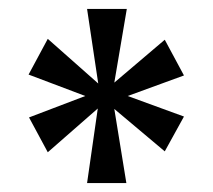

<svg xmlns="http://www.w3.org/2000/svg" viewBox="-20 -819 476 430"><path d="M199 -576 175 -409H263L236 -575L349 -480L392 -558L266 -604L392 -650L349 -730L236 -634L264 -799H175L200 -632L87 -732L44 -652L171 -604L45 -556L87 -478Z"/></svg>

Font: Noto Serif Sinhala ExtraCondensed SemiBold
Style: Regular
Weight: 600
Width: 2
Designer: Jelle Bosma - Monotype Design Team
Foundry: Monotype Imaging Inc.
Version: Version 2.007